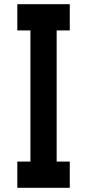

<svg xmlns="http://www.w3.org/2000/svg" viewBox="-20 -895 415 915"><path d="M250 -125H312.5V0H62.5V-125H125V-750H62.5V-875H312.5V-750H250Z"/></svg>

Font: Oldtimer
Style: Regular
Weight: 400
Designer: GGBotNet
Foundry: GGBotNet
Version: 1.00